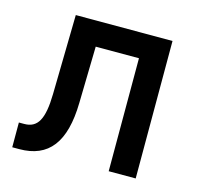

<svg xmlns="http://www.w3.org/2000/svg" viewBox="-86 -643 773 742"><g transform="rotate(15 300.0 -271.5)"><path d="M52 7C169 7 227 -67 230 -226L235 -452H408V0H516V-550H129L123 -232C121 -131 99 -92 45 -92H24V7Z"/></g></svg>

Font: Tekne LDO SemiBold
Style: Regular
Weight: 600
Monospace: yes
Designer: Alessio Laiso, Mario Rullo, Paolo Rosset
Foundry: Alessio Laiso
Version: Version 1.000;hotconv 1.0.109;makeotfexe 2.5.65596